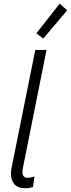

<svg xmlns="http://www.w3.org/2000/svg" viewBox="-20 -1026 388 1052"><path d="M40 -74.2Q40 -91.3 43.5 -106.9L173.3 -752H234.9L105 -103.5Q103 -93.8 103 -84Q103 -51.8 130.9 -51.8Q140.1 -51.8 151.1 -54.2Q162.1 -56.6 168.9 -60.1L160.6 -1.5Q141.6 5.4 117.2 5.4Q78.1 5.4 59.1 -16.4Q40 -38.1 40 -74.2ZM179.7 -843.8 307.1 -1006.3 348.1 -969.2 216.8 -814.5Z"/></svg>

Font: Reddit Sans Fudge Light Italic
Style: Regular
Weight: 300
Italic angle: -11.25°
Designer: Stephen Hutchings
Version: Version 1.013